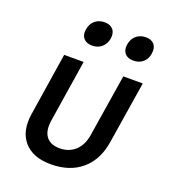

<svg xmlns="http://www.w3.org/2000/svg" viewBox="-143 -886 886 1001"><g transform="rotate(20 300.0 -386.0)"><path d="M253 10Q153 10 104 -47.5Q55 -105 71 -204L125 -550H233L179 -205Q170 -147 193.5 -115.5Q217 -84 269 -84Q320 -84 354.5 -115.5Q389 -147 398 -205L453 -550H561L506 -204Q490 -102 424 -46Q358 10 253 10ZM473 -645Q442 -645 426 -663.5Q410 -682 415 -713Q420 -745 441.5 -763.5Q463 -782 495 -782Q526 -782 541.5 -763.5Q557 -745 552 -713Q548 -682 526.5 -663.5Q505 -645 473 -645ZM244 -645Q213 -645 197 -663.5Q181 -682 186 -713Q191 -745 212.5 -763.5Q234 -782 266 -782Q297 -782 313 -763.5Q329 -745 324 -713Q319 -682 297.5 -663.5Q276 -645 244 -645Z"/></g></svg>

Font: JetBrains Mono NL SemiBold
Style: Italic
Weight: 600
Italic angle: -9°
Monospace: yes
Designer: Philipp Nurullin, Konstantin Bulenkov
Foundry: JetBrains
Version: Version 2.305; ttfautohint (v1.8.4.7-5d5b)